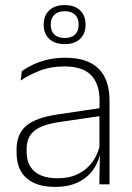

<svg xmlns="http://www.w3.org/2000/svg" viewBox="-20 -723 518 753"><path d="M409.5 0H369.5L372 -125L370 -131.5V-290L370.5 -328Q370.5 -394.5 337 -428.5Q303.5 -462.5 232.5 -462.5Q178.5 -462.5 135.2 -445.5Q92 -428.5 61 -407L65.5 -444Q82 -456 106.8 -468.2Q131.5 -480.5 164 -488.5Q196.5 -496.5 237 -496.5Q282 -496.5 314.8 -485Q347.5 -473.5 368.5 -451.8Q389.5 -430 399.5 -399Q409.5 -368 409.5 -328.5ZM196 10Q123.5 10 84.2 -24.2Q45 -58.5 45 -124V-136.5Q45 -197.5 83 -229.8Q121 -262 208 -274.5L379.5 -300L381.5 -269L213.5 -244.5Q145 -234.5 114.8 -210Q84.5 -185.5 84.5 -138.5V-128Q84.5 -77 115.5 -50.5Q146.5 -24 206 -24Q254.5 -24 289.2 -42.2Q324 -60.5 345.2 -91.8Q366.5 -123 373 -162L383.5 -131H374.5Q369.5 -94 348.5 -61.8Q327.5 -29.5 289.5 -9.8Q251.5 10 196 10ZM151.5 -625.5V-627Q151.5 -662 173.2 -682.5Q195 -703 234 -703Q272.5 -703 294 -682.5Q315.5 -662 315.5 -627V-625.5Q315.5 -591 294 -570.5Q272.5 -550 234 -550Q195 -550 173.2 -570.5Q151.5 -591 151.5 -625.5ZM179 -627V-625.5Q179 -601 193.2 -587.5Q207.5 -574 234 -574Q260 -574 274.2 -587.5Q288.5 -601 288.5 -625.5V-627Q288.5 -651.5 274.2 -665.2Q260 -679 234 -679Q207.5 -679 193.2 -665.2Q179 -651.5 179 -627Z"/></svg>

Font: Anek Kannada Medium ExtraLight
Style: Regular
Weight: 250
Version: Version 1.003